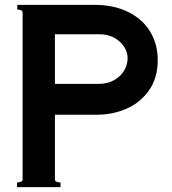

<svg xmlns="http://www.w3.org/2000/svg" viewBox="-20 -770 709 790"><path d="M629 -523Q629 -450 594 -399.5Q559 -349 502 -323.5Q445 -298 380 -298H206V-30Q206 -25 214 -22Q222 -19 229 -19V0H50V-19Q57 -19 65 -22Q73 -25 73 -30V-720Q73 -725 65.5 -728Q58 -731 51 -731V-750H369Q448 -750 507 -721Q566 -692 597.5 -640.5Q629 -589 629 -523ZM388 -425Q423 -425 450 -440.5Q477 -456 491 -480Q505 -504 505 -530Q505 -569 472 -599Q439 -629 389 -629H206V-425Z"/></svg>

Font: Aoboshi One
Style: Regular
Weight: 400
Designer: IKIMOJI
Foundry: Natsumi Matsuba
Version: Version 1.000; ttfautohint (v1.8.3)